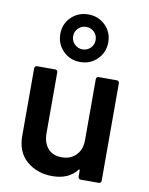

<svg xmlns="http://www.w3.org/2000/svg" viewBox="-89 -870 732 942"><g transform="rotate(10 276.5 -399.0)"><path d="M377 -511H468Q473 -511 476.5 -507.5Q480 -504 480 -499V-12Q480 -7 476.5 -3.5Q473 0 468 0H377Q372 0 368.5 -3.5Q365 -7 365 -12V-44Q365 -47 363 -48Q361 -49 359 -46Q318 7 237 7Q161 7 109.5 -37Q58 -81 58 -162V-499Q58 -504 61.5 -507.5Q65 -511 70 -511H161Q166 -511 169.5 -507.5Q173 -504 173 -499V-195Q173 -148 197.5 -120Q222 -92 266 -92Q311 -92 338 -120Q365 -148 365 -195V-499Q365 -504 368.5 -507.5Q372 -511 377 -511ZM155 -687Q155 -737 189.5 -771Q224 -805 275 -805Q325 -805 359.5 -771Q394 -737 394 -687Q394 -637 359.5 -602.5Q325 -568 275 -568Q224 -568 189.5 -602.5Q155 -637 155 -687ZM331 -687Q331 -711 314.5 -727Q298 -743 275 -743Q252 -743 235.5 -727Q219 -711 219 -687Q219 -664 235.5 -647.5Q252 -631 275 -631Q298 -631 314.5 -647Q331 -663 331 -687Z"/></g></svg>

Font: Barlow SemiBold
Style: Regular
Weight: 600
Designer: Jeremy Tribby
Foundry: Tribby Type
Version: Version 1.422